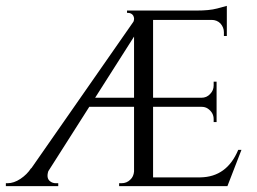

<svg xmlns="http://www.w3.org/2000/svg" viewBox="-25 -636 879 656"><path d="M382 -10C382 -10 382 0 382 0C382 0 752 0 752 0C752 0 800 -124 800 -124C800 -124 789 -124 789 -124C789 -124 789 -124 789 -124C763 -62 720 -31 660 -30C660 -30 498 -30 498 -30C498 -30 498 -271 498 -271C498 -271 664 -271 664 -271C664 -271 664 -271 664 -271C672 -271 679 -269 685 -265C685 -265 685 -265 685 -265C698 -256 705 -244 705 -229C705 -229 705 -219 705 -219C705 -219 715 -219 715 -219C715 -219 715 -357 715 -357C715 -357 705 -357 705 -357C705 -357 705 -344 705 -344C705 -344 705 -344 705 -344C705 -333 701 -323 693 -315C685 -306 675 -302 663 -302C663 -302 498 -302 498 -302C498 -302 498 -568 498 -568C498 -568 698 -568 698 -568C698 -568 698 -568 698 -568C710 -568 720 -564 728 -556C736 -547 740 -537 740 -526C740 -526 740 -513 740 -513C740 -513 750 -513 750 -513C750 -513 750 -616 750 -616C750 -616 750 -616 750 -616C746 -615 735 -612 717 -607C698 -602 675 -600 648 -600C648 -600 409 -600 409 -600C409 -600 409 -592 409 -592C409 -592 412 -592 412 -592C412 -592 412 -592 412 -592C420 -592 426 -589 430 -583C434 -576 434 -569 431 -562C431 -562 82 -61 82 -61C82 -61 81 -61 81 -61C81 -61 81 -61 81 -61C72 -47 60 -35 45 -25C30 -15 15 -10 1 -10C1 -10 -5 -10 -5 -10C-5 -10 -5 0 -5 0C-5 0 174 0 174 0C174 0 174 -10 174 -10C174 -10 166 -10 166 -10C166 -10 166 -10 166 -10C159 -10 152 -12 147 -16C147 -16 147 -16 147 -16C137 -23 135 -35 140 -51C140 -51 280 -271 280 -271C280 -271 433 -271 433 -271C433 -271 433 -50 433 -50C433 -50 433 -50 433 -50C432 -39 428 -29 420 -22C412 -14 402 -10 390 -10C390 -10 382 -10 382 -10ZM300 -302C300 -302 433 -511 433 -511C433 -511 433 -302 433 -302C433 -302 300 -302 300 -302Z"/></svg>

Font: Cinzel Utterance
Style: Regular
Weight: 500
Designer: Natanael Gama
Foundry: ""
Version: ""